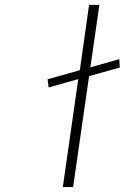

<svg xmlns="http://www.w3.org/2000/svg" viewBox="-20 -762 508 782"><path d="M173.8 -439 305.2 -476.1 342.8 -742.2H384.8L348.1 -487.8L465.8 -521L467.8 -486.8L342.8 -452.1L277.8 0H235.8L298.8 -439.9L178.2 -405.8Z"/></svg>

Font: Trueno UltraLight
Style: Italic
Weight: 250
Designer: Julieta Ulanovsky
Foundry: Julieta Ulanovsky
Version: Version 3.001b | FøM Fix